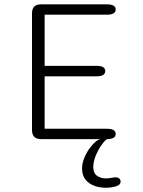

<svg xmlns="http://www.w3.org/2000/svg" viewBox="-20 -639 659 882"><path d="M511.5 -595.5Q511.5 -571.5 471 -571.5H185V-336.5H424.5Q445 -336.5 454.2 -330.2Q463.5 -324 463.5 -312.5Q463.5 -301.5 454.2 -295Q445 -288.5 424.5 -288.5H185V-47.5H471Q511.5 -47.5 511.5 -23.5Q511.5 0 471 0H168.5Q127 0 127 -41.5V-578Q127 -619 168.5 -619H471Q511.5 -619 511.5 -595.5ZM466 223.5Q437.5 223.5 412.5 214.2Q387.5 205 372.2 185.5Q357 166 357 135.5Q357 113 366 89.5Q375 66 389 46Q403 26 417.8 13.2Q432.5 0.5 443.5 0H471.5Q460 7.5 445.2 28.8Q430.5 50 419.5 77Q408.5 104 408.5 129Q408.5 156.5 425.8 168.5Q443 180.5 466 180.5Q472.5 180.5 480.5 179.8Q488.5 179 495 177.5Q499.5 176.5 503.5 176Q507.5 175.5 511 175.5Q522 175.5 528 181Q534 186.5 534 195Q534 211 512 217.2Q490 223.5 466 223.5Z"/></svg>

Font: Sono ExtraLight Monospace Light
Style: Regular
Weight: 300
Version: Version 2.112